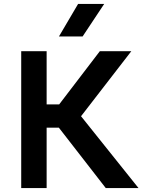

<svg xmlns="http://www.w3.org/2000/svg" viewBox="-20 -962 748 982"><path d="M521 0 236 -367 490.5 -700H651.5L394.5 -367.5L688.5 0ZM88.5 0V-700H218.5V-428H349V-309H218.5V0ZM281.5 -775.5 379.5 -942H513L402.5 -775.5Z"/></svg>

Font: Geologica Medium
Style: Regular
Weight: 500
Designer: Sindre Bremnes, Frode Helland
Foundry: Monokrom Skriftforlag AS
Version: Version 1.010;gftools[0.9.28]